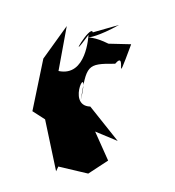

<svg xmlns="http://www.w3.org/2000/svg" viewBox="-101 -662 612 672"><g transform="rotate(-20 205.5 -325.5)"><path d="M299 -529C304 -561 166 -448 282 -526C280 -522 225 -390 140 -443L221 -581L105 -502L6 -342L38 -300L12 -116L25 -129L115 -70L196 -89L188 -200L251 -142L202 -288C118 -321 266 -452 178 -320C239 -428 242 -434 335 -399C397 -434 288 -299 411 -444L337 -473C262 -553 234 -496 394 -522Z"/></g></svg>

Font: Asimov Silicon
Style: Regular
Weight: 400
Designer: Google
Version: Version 2.000980; 2014